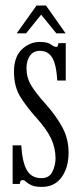

<svg xmlns="http://www.w3.org/2000/svg" viewBox="-20 -684 302 714"><path d="M136 11Q110 11 96.8 4.8Q83.5 -1.5 76.8 -8Q70 -14.5 64 -14.5Q54 -14.5 54 0H27V-143.5H59Q63 -80 80.2 -50.8Q97.5 -21.5 134 -21.5Q163 -21.5 174.8 -45.2Q186.5 -69 186.5 -94.5Q186.5 -134 169.8 -169.2Q153 -204.5 114 -247.5Q80.5 -284.5 56.2 -323Q32 -361.5 32 -417.5Q32 -472.5 61.2 -500.2Q90.5 -528 127.5 -528Q157 -528 169.2 -518.8Q181.5 -509.5 189 -509.5Q196.5 -509.5 197 -523.5H224.5V-384.5H193Q189.5 -444.5 174 -469.8Q158.5 -495 128.5 -495Q104.5 -495 91.5 -477Q78.5 -459 78.5 -430Q78.5 -395.5 95.8 -366.8Q113 -338 147 -300.5Q189.5 -252.5 212.2 -210Q235 -167.5 235 -116.5Q235 -60.5 209 -24.8Q183 11 136 11ZM42 -560 116 -663.5H151L224 -560H189.5L133 -629.5L77 -560Z"/></svg>

Font: Imbue 10pt Light
Style: Regular
Weight: 300
Designer: Tyler Finck
Foundry: Etcetera Type Company
Version: Version 1.102; ttfautohint (v1.8.3)